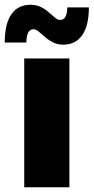

<svg xmlns="http://www.w3.org/2000/svg" viewBox="-41 -788 394 808"><path d="M61 0V-542H251V0ZM225 -600Q201 -600 181.5 -610Q162 -620 147.5 -633Q133 -646 121.5 -655.5Q110 -665 100 -665Q85 -665 77.5 -650.5Q70 -636 70 -609H-21Q-21 -688 7 -728Q35 -768 87 -768Q112 -768 131 -758.5Q150 -749 164.5 -736Q179 -723 190.5 -713.5Q202 -704 212 -704Q227 -704 234.5 -717.5Q242 -731 242 -757H333Q333 -680 305 -640Q277 -600 225 -600Z"/></svg>

Font: MOST Montserrat ExtraBold
Style: Regular
Weight: 800
Designer: Julieta Ulanovsky
Foundry: Julieta Ulanovsky
Version: Version 8.000;March 11, 2024;FontCreator 15.0.0.2926 64-bit